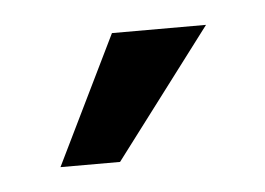

<svg xmlns="http://www.w3.org/2000/svg" viewBox="-27 -685 253 183"><g transform="rotate(-5 100.0 -593.5)"><path d="M175 -655H85L25 -532H82L175 -655Z"/></g></svg>

Font: Tajawal Medium
Style: Regular
Weight: 500
Designer: Boutros Fonts
Foundry: Created by Boutros International 2017
Version: Version 1.700